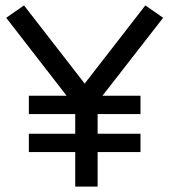

<svg xmlns="http://www.w3.org/2000/svg" viewBox="-20 -692 625 712"><path d="M259 0V-128H87V-196H259V-269H87V-337H227L3 -626L69 -672L294 -382L519 -672L585 -626L360 -337H501V-269H342V-196H501V-128H342V0Z"/></svg>

Font: Lil Grotesk Medium
Style: Regular
Weight: 500
Designer: Bastien Sozeau
Foundry: NBR — Bastien Sozeau
Version: Version 3.003; ttfautohint (v1.8.4.7-5d5b);gftools[0.9.33]